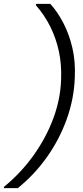

<svg xmlns="http://www.w3.org/2000/svg" viewBox="-48 -831 433 996"><path d="M213 -811Q251 -769 281 -711Q311 -653 327.5 -582.5Q344 -512 340 -428Q336 -317 297.5 -211Q259 -105 194 -14Q129 77 44 145H-28L-27 138Q62 65 127 -26.5Q192 -118 229 -218Q266 -318 269 -420Q272 -497 257.5 -564.5Q243 -632 213 -692.5Q183 -753 138 -804L140 -811Z"/></svg>

Font: DM Sans 16pt Light
Style: Italic
Weight: 300
Italic angle: -10°
Version: Version 4.004;gftools[0.9.30]